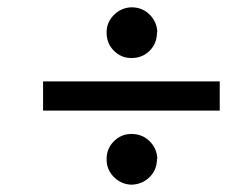

<svg xmlns="http://www.w3.org/2000/svg" viewBox="-20 -513 640 526"><path d="M98 -210V-290H582V-210ZM340 -146Q370 -146 390 -126Q410 -106 411 -78L410 -77Q410 -48 390 -28Q370 -8 340 -7Q312 -8 292 -28Q272 -48 272 -77Q272 -106 292 -126Q312 -146 340 -146ZM272 -424Q272 -452 292 -472Q312 -492 340 -493Q370 -493 390 -473Q410 -453 411 -425L410 -424Q410 -394 390 -374Q370 -354 340 -354Q312 -354 292 -374Q272 -394 272 -424Z"/></svg>

Font: Heuristica
Style: Bold Italic
Weight: 700
Italic angle: -13°
Version: Version 1.0.2